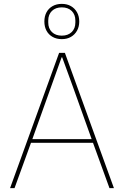

<svg xmlns="http://www.w3.org/2000/svg" viewBox="-20 -971 640 991"><path d="M568 0H545L460 -234H140L55 0H32L285 -698H315ZM453 -253 356 -524 301 -675H298L244 -524L147 -253ZM299 -769Q272 -769 251.5 -780.5Q231 -792 220 -812.5Q209 -833 209 -860Q209 -887 220 -907.5Q231 -928 251.5 -939.5Q272 -951 299 -951Q326 -951 346 -939.5Q366 -928 377.5 -907.5Q389 -887 389 -860Q389 -833 377.5 -812.5Q366 -792 346 -780.5Q326 -769 299 -769ZM299 -787Q331 -787 350 -805.5Q369 -824 369 -855V-865Q369 -896 350 -914.5Q331 -933 299 -933Q267 -933 248 -914.5Q229 -896 229 -865V-855Q229 -824 248 -805.5Q267 -787 299 -787Z"/></svg>

Font: IBM Plex Sans Thin
Style: Regular
Weight: 250
Designer: Mike Abbink, Paul van der Laan, Pieter van Rosmalen
Foundry: Bold Monday
Version: Version 3.201